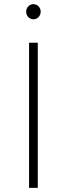

<svg xmlns="http://www.w3.org/2000/svg" viewBox="-20 -905 322 925"><path d="M141 -885C122 -885 106 -869 106 -849C106 -828 122 -812 141 -812C160 -812 176 -828 176 -849C176 -869 160 -885 141 -885ZM120 -699V0H162V-699Z"/></svg>

Font: Montserrat ExtraLight
Style: Regular
Weight: 250
Designer: Julieta Ulanovsky
Foundry: Julieta Ulanovsky
Version: Version 4.000